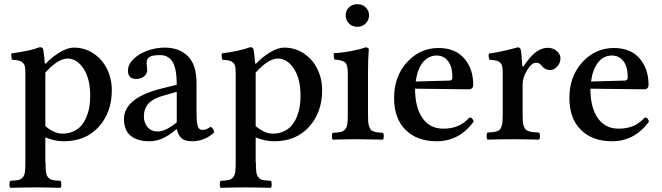

<svg xmlns="http://www.w3.org/2000/svg" viewBox="-20 -670 3184 924"><path d="M198.2 -320.8V-314.9V-63Q241.2 -26.9 280.8 -26.9Q310.5 -26.9 334.2 -38.1Q357.9 -49.3 372.6 -67.1Q387.2 -85 397 -109.4Q406.7 -133.8 410.4 -158.2Q414.1 -182.6 414.1 -209Q414.1 -291 382.1 -339.6Q350.1 -388.2 305.2 -388.2Q259.3 -388.2 198.2 -320.8ZM29.8 233.9Q25.4 229.5 25.4 217Q25.4 204.6 29.8 200.2Q55.7 198.7 67.4 196.5Q79.1 194.3 88.4 184.6Q97.7 174.8 99.9 158.4Q102.1 142.1 102.1 109.9V-314.9Q102.1 -337.4 99.9 -349.1Q97.7 -360.8 89.6 -368.4Q81.5 -376 70.6 -378.4Q59.6 -380.9 37.1 -382.8Q35.6 -387.7 34.7 -397.9Q33.7 -408.2 35.2 -413.1Q120.1 -423.8 171.9 -442.9Q185.1 -442.9 188 -432.1Q192.9 -403.3 195.8 -363.8H200.2Q230.5 -396 268.1 -418.5Q305.7 -440.9 335 -440.9Q387.7 -440.9 429.9 -412.8Q472.2 -384.8 495.1 -337.9Q518.1 -291 518.1 -235.8Q518.1 -129.4 455.3 -59.8Q392.6 9.8 287.1 9.8Q242.7 9.8 198.2 -8.8V109.9H199.2Q199.2 142.1 201.4 158.4Q203.6 174.8 212.6 184.6Q221.7 194.3 233.4 196.5Q245.1 198.7 271 200.2Q275.4 204.6 275.4 217Q275.4 229.5 271 233.9Q196.8 231.9 149.9 231.9Q102.1 231.9 29.8 233.9Z M830.6 -81.1V-228L760.7 -208Q672.4 -184.1 672.4 -108.9Q672.4 -79.1 690.4 -58.1Q708.5 -37.1 739.7 -37.1Q776.4 -37.1 830.6 -81.1ZM831.5 -47.9H828.6L805.7 -29.8Q753.9 9.8 697.8 9.8Q642.6 9.8 609.6 -16.1Q576.7 -42 576.7 -97.2Q576.7 -195.3 746.6 -241.2L830.6 -262.2Q830.6 -339.8 810.5 -372.3Q790.5 -404.8 750.5 -404.8Q714.4 -404.8 700 -396.2Q685.5 -387.7 685.5 -367.2Q685.5 -359.9 687 -348.6Q688.5 -337.4 688.5 -332Q688.5 -315.4 673.8 -302.7Q659.2 -290 635.7 -290Q595.7 -290 595.7 -330.1Q595.7 -359.4 622.3 -385.5Q648.9 -411.6 689.7 -426.3Q730.5 -440.9 772.5 -440.9Q843.3 -440.9 884.5 -399.4Q925.8 -357.9 925.8 -270V-124Q925.8 -104 926.8 -91.6Q927.7 -79.1 930.4 -67.4Q933.1 -55.7 939.2 -50.3Q945.3 -44.9 954.6 -44.9Q974.1 -44.9 993.7 -60.1Q1007.8 -52.7 1010.7 -33.2Q966.3 9.8 903.3 9.8Q869.6 9.8 853.3 -5.1Q836.9 -20 831.5 -47.9Z M1210.4 -320.8V-314.9V-63Q1253.4 -26.9 1293 -26.9Q1322.8 -26.9 1346.4 -38.1Q1370.1 -49.3 1384.8 -67.1Q1399.4 -85 1409.2 -109.4Q1418.9 -133.8 1422.6 -158.2Q1426.3 -182.6 1426.3 -209Q1426.3 -291 1394.3 -339.6Q1362.3 -388.2 1317.4 -388.2Q1271.5 -388.2 1210.4 -320.8ZM1042 233.9Q1037.6 229.5 1037.6 217Q1037.6 204.6 1042 200.2Q1067.9 198.7 1079.6 196.5Q1091.3 194.3 1100.6 184.6Q1109.9 174.8 1112.1 158.4Q1114.3 142.1 1114.3 109.9V-314.9Q1114.3 -337.4 1112.1 -349.1Q1109.9 -360.8 1101.8 -368.4Q1093.8 -376 1082.8 -378.4Q1071.8 -380.9 1049.3 -382.8Q1047.9 -387.7 1046.9 -397.9Q1045.9 -408.2 1047.4 -413.1Q1132.3 -423.8 1184.1 -442.9Q1197.3 -442.9 1200.2 -432.1Q1205.1 -403.3 1208 -363.8H1212.4Q1242.7 -396 1280.3 -418.5Q1317.9 -440.9 1347.2 -440.9Q1399.9 -440.9 1442.1 -412.8Q1484.4 -384.8 1507.3 -337.9Q1530.3 -291 1530.3 -235.8Q1530.3 -129.4 1467.5 -59.8Q1404.8 9.8 1299.3 9.8Q1254.9 9.8 1210.4 -8.8V109.9H1211.4Q1211.4 142.1 1213.6 158.4Q1215.8 174.8 1224.9 184.6Q1233.9 194.3 1245.6 196.5Q1257.3 198.7 1283.2 200.2Q1287.6 204.6 1287.6 217Q1287.6 229.5 1283.2 233.9Q1209 231.9 1162.1 231.9Q1114.3 231.9 1042 233.9Z M1751 -319.8V-122.1Q1751 -100.6 1751.7 -86.9Q1752.4 -73.2 1756.1 -62.5Q1759.8 -51.8 1763.7 -46.6Q1767.6 -41.5 1777.1 -37.8Q1786.6 -34.2 1795.9 -33Q1805.2 -31.7 1822.8 -30.8Q1827.1 -26.4 1827.1 -14.4Q1827.1 -2.4 1822.8 2Q1803.7 1.5 1762.9 1Q1722.2 0.5 1701.7 0Q1653.8 0 1581.5 2Q1577.1 -2.4 1577.1 -14.4Q1577.1 -26.4 1581.5 -30.8Q1607.4 -32.2 1619.1 -34.7Q1630.9 -37.1 1640.1 -46.9Q1649.4 -56.6 1651.6 -73.2Q1653.8 -89.8 1653.8 -122.1V-319.8Q1653.8 -356.4 1641.8 -368.4Q1629.9 -380.4 1588.9 -383.8Q1587.4 -388.7 1586.4 -398.4Q1585.4 -408.2 1586.9 -414.1Q1627 -416 1671.4 -424.6Q1715.8 -433.1 1737.8 -441.9Q1754.9 -441.9 1754.9 -432.1Q1751 -391.1 1751 -319.8ZM1659.2 -557.4Q1643.6 -573.7 1643.6 -596.2Q1643.6 -618.7 1659.2 -634.3Q1674.8 -649.9 1699.7 -649.9Q1724.6 -649.9 1740.2 -634.3Q1755.9 -618.7 1755.9 -596.2Q1755.9 -573.7 1740.2 -557.4Q1724.6 -541 1699.7 -541Q1674.8 -541 1659.2 -557.4Z M1980.5 -277.8 2142.6 -282.2Q2157.2 -282.2 2157.2 -297.9Q2157.2 -349.1 2136.2 -376Q2115.2 -402.8 2081.5 -402.8Q2042.5 -402.8 2015.9 -371.1Q1989.3 -339.4 1980.5 -277.8ZM2240.2 -105Q2255.9 -103.5 2259.3 -84Q2189.5 9.8 2081.5 9.8Q1986.8 9.8 1931.6 -45.2Q1876.5 -100.1 1876.5 -198.2Q1876.5 -302.7 1939 -370.8Q2001.5 -439 2090.3 -439Q2170.9 -439 2214.1 -388.9Q2257.3 -338.9 2257.3 -262.2Q2257.3 -240.2 2235.4 -240.2L1977.5 -243.2Q1977.5 -152.3 2013.2 -101.6Q2048.8 -50.8 2113.3 -50.8Q2151.4 -50.8 2181.4 -62.7Q2211.4 -74.7 2240.2 -105Z M2495.1 -264.2V-120.1Q2495.1 -98.6 2496.1 -85.2Q2497.1 -71.8 2501.2 -61.8Q2505.4 -51.8 2509.3 -46.9Q2513.2 -42 2524.4 -38.6Q2535.6 -35.2 2544.9 -34.2Q2554.2 -33.2 2574.2 -32.2Q2578.6 -27.8 2578.6 -15.1Q2578.6 -2.4 2574.2 2Q2498 0 2448.2 0Q2400.4 0 2326.2 2Q2321.8 -2.4 2321.8 -15.1Q2321.8 -27.8 2326.2 -32.2Q2344.7 -33.2 2353.3 -34.2Q2361.8 -35.2 2372.1 -38.6Q2382.3 -42 2386 -46.9Q2389.6 -51.8 2393.6 -61.8Q2397.5 -71.8 2398.4 -85.2Q2399.4 -98.6 2399.4 -120.1V-314.9Q2399.4 -337.4 2397.2 -349.1Q2395 -360.8 2387 -368.4Q2378.9 -376 2367.9 -378.4Q2356.9 -380.9 2334.5 -382.8Q2333 -387.7 2332 -397.5Q2331.1 -407.2 2332.5 -412.1Q2389.6 -419.4 2470.2 -441.9Q2483.9 -441.9 2485.4 -432.1Q2489.3 -425.3 2493.2 -355Q2493.2 -351.6 2495.8 -350.1Q2498.5 -348.6 2501.5 -353Q2557.1 -439.9 2615.2 -439.9Q2643.1 -439.9 2660.2 -423.8Q2677.2 -407.7 2677.2 -390.1Q2677.2 -367.2 2661.9 -350.1Q2646.5 -333 2627.4 -333Q2603 -333 2587.4 -353Q2576.7 -368.2 2560.1 -368.2Q2538.1 -368.2 2516.6 -332.3Q2495.1 -296.4 2495.1 -264.2Z M2824.2 -277.8 2986.3 -282.2Q3001 -282.2 3001 -297.9Q3001 -349.1 2980 -376Q2959 -402.8 2925.3 -402.8Q2886.2 -402.8 2859.6 -371.1Q2833 -339.4 2824.2 -277.8ZM3084 -105Q3099.6 -103.5 3103 -84Q3033.2 9.8 2925.3 9.8Q2830.6 9.8 2775.4 -45.2Q2720.2 -100.1 2720.2 -198.2Q2720.2 -302.7 2782.7 -370.8Q2845.2 -439 2934.1 -439Q3014.6 -439 3057.9 -388.9Q3101.1 -338.9 3101.1 -262.2Q3101.1 -240.2 3079.1 -240.2L2821.3 -243.2Q2821.3 -152.3 2856.9 -101.6Q2892.6 -50.8 2957 -50.8Q2995.1 -50.8 3025.1 -62.7Q3055.2 -74.7 3084 -105Z"/></svg>

Font: Common Serif Medium
Style: Regular
Weight: 500
Designer: Philipp H. Poll, Khaled Hosny
Foundry: Stefan Peev, Context Ltd.
Version: Version 1.026